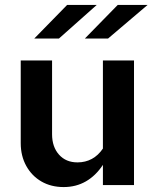

<svg xmlns="http://www.w3.org/2000/svg" viewBox="-20 -750 631 778"><path d="M238 8Q187 8 148 -14.5Q109 -37 86.5 -77.5Q64 -118 64 -170V-505H191V-206Q191 -155 219 -123.5Q247 -92 294 -92Q326 -92 352 -106Q378 -120 397 -148V-505H523V0H397V-82Q368 -38 328 -15Q288 8 238 8ZM119 -594 252 -730H372L219 -594ZM324 -594 457 -730H578L418 -594Z"/></svg>

Font: Red Hat Text SemiBold
Style: Regular
Weight: 600
Designer: Pentagram, MCKL
Foundry: MCKL
Version: Version 1.030